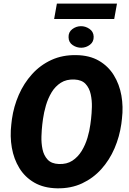

<svg xmlns="http://www.w3.org/2000/svg" viewBox="-20 -1023 710 1053"><path d="M648.9 -372.6 645.5 -343.8Q635.7 -273.9 608.2 -209.7Q580.6 -145.5 535.9 -95.7Q491.2 -45.9 430.2 -17.3Q369.1 11.2 293 9.8Q219.7 8.3 168.2 -21.5Q116.7 -51.3 86.2 -101.1Q55.7 -150.9 44.9 -212.9Q34.2 -274.9 42 -340.8L45.4 -369.6Q55.2 -439 83 -502.7Q110.8 -566.4 155.8 -616.2Q200.7 -666 261.7 -694.1Q322.8 -722.2 398.4 -720.7Q471.2 -719.7 522.5 -689.9Q573.7 -660.2 604.2 -610.6Q634.8 -561 645.8 -499.3Q656.7 -437.5 648.9 -372.6ZM475.6 -340.8 479.5 -371.1Q482.9 -399.9 483.9 -436Q484.9 -472.2 477.5 -506.1Q470.2 -540 449.5 -562.5Q428.7 -585 388.7 -586.9Q344.2 -588.9 313.5 -569.1Q282.7 -549.3 262.9 -516.4Q243.2 -483.4 231.9 -444.8Q220.7 -406.2 215.8 -370.6L211.9 -340.3Q208.5 -311.5 207.3 -275.1Q206.1 -238.8 213.1 -204.6Q220.2 -170.4 241.2 -147.7Q262.2 -125 302.7 -123.5Q346.2 -121.6 377 -141.8Q407.7 -162.1 428 -195.3Q448.2 -228.5 459.7 -267.1Q471.2 -305.7 475.6 -340.8ZM356 -818.8Q355 -846.7 376 -862.8Q397 -878.9 422.9 -879.4Q448.2 -879.9 470.5 -864.7Q492.7 -849.6 493.7 -822.3Q494.6 -793.9 473.6 -777.8Q452.6 -761.7 426.8 -761.2Q400.9 -760.7 378.7 -775.6Q356.4 -790.5 356 -818.8ZM621.6 -1003.4 606.4 -918.9H276.9L292 -1003.4Z"/></svg>

Font: Roboto Black
Style: Italic
Weight: 900
Italic angle: -12°
Designer: Christian Robertson
Foundry: Google
Version: Version 3.0; 2020